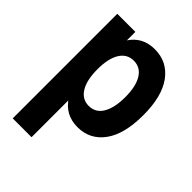

<svg xmlns="http://www.w3.org/2000/svg" viewBox="-215 -647 958 958"><g transform="rotate(45 264.5 -168.0)"><path d="M49.3 205.1V-532.7H176.8V-474.1H192.9L171.9 -411.6V-115.7L202.6 -52.7H182.1V205.1ZM309.1 7.8Q219.7 7.8 174.3 -66.2Q128.9 -140.1 128.9 -268.6Q128.9 -396 173.8 -468.3Q218.8 -540.5 307.1 -540.5Q395 -540.5 447 -470.2Q499 -399.9 499 -267.1Q499 -132.8 447.3 -62.5Q395.5 7.8 309.1 7.8ZM273.4 -106.9Q321.3 -106.9 346.4 -149.2Q371.6 -191.4 371.6 -267.1Q371.6 -342.8 345.9 -384.3Q320.3 -425.8 272.9 -425.8Q226.1 -425.8 200.4 -384.5Q174.8 -343.3 174.8 -267.6Q174.8 -190.4 200.7 -148.7Q226.6 -106.9 273.4 -106.9Z"/></g></svg>

Font: Reddit Sans Condensed
Style: Bold
Weight: 700
Designer: Stephen Hutchings
Foundry: Reddit
Version: Version 1.014